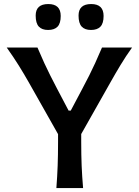

<svg xmlns="http://www.w3.org/2000/svg" viewBox="-20 -954 704 974"><path d="M266 0Q270.5 -58.5 272.5 -113.2Q274.5 -168 274.5 -234.5V-273.5L125 -538Q100.5 -581 75.5 -621.2Q50.5 -661.5 14 -713H170Q189.5 -667 204.5 -634.5Q219.5 -602 234.2 -572.8Q249 -543.5 267.5 -508L328 -393H339L398 -504.5Q417.5 -541.5 432.8 -571.5Q448 -601.5 463 -634.5Q478 -667.5 497.5 -713H650Q618.5 -669 591.8 -624.8Q565 -580.5 541.5 -538.5L392 -274V-234.5Q392 -168 394.2 -113.2Q396.5 -58.5 401.5 0ZM441.5 -802Q410.5 -802 394.5 -819Q378.5 -836 378.5 -875Q378.5 -933.5 442.5 -933.5Q505.5 -933.5 505.5 -873Q505.5 -835.5 489.5 -818.8Q473.5 -802 441.5 -802ZM224 -802Q193 -802 177 -819Q161 -836 161 -875Q161 -933.5 225 -933.5Q288 -933.5 288 -873Q288 -835.5 272 -818.8Q256 -802 224 -802Z"/></svg>

Font: Commissioner Flair Medium
Style: Regular
Weight: 500
Designer: Kostas Bartsokas
Foundry: Kostas Bartsokas
Version: Version 1.000; ttfautohint (v1.8.3)